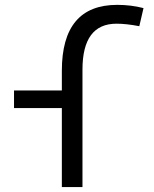

<svg xmlns="http://www.w3.org/2000/svg" viewBox="-20 -762 626 782"><path d="M231.9 0V-321.8H37.1V-393.6H231.9V-473.6Q231.9 -742.2 457.5 -742.2Q513.7 -742.2 564.5 -729L547.4 -655.3Q494.1 -665.5 454.6 -665.5Q315.9 -665.5 315.9 -478.5V0Z"/></svg>

Font: Cascadia Code NF SemiLight
Style: Regular
Weight: 350
Monospace: yes
Designer: Aaron Bell
Foundry: Saja Typeworks
Version: Version 2404.023; ttfautohint (v1.8.4)